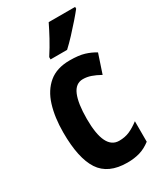

<svg xmlns="http://www.w3.org/2000/svg" viewBox="-195 -892 786 925"><g transform="rotate(-30 198.5 -429.0)"><path d="M230 -41Q124 -41 79 -109.5Q34 -178 34 -321Q34 -405 54 -469.5Q74 -534 118 -570.5Q162 -607 234 -607Q284 -607 315 -597.5Q346 -588 372 -572L337 -467Q310 -482 288 -489.5Q266 -497 244 -497Q203 -497 184 -452Q165 -407 165 -321Q165 -152 248 -152Q280 -152 305.5 -163Q331 -174 360 -196V-82Q330 -59 299 -50Q268 -41 230 -41ZM386 -807Q372 -789 348.5 -762Q325 -735 298.5 -706.5Q272 -678 249 -657H157V-670Q183 -710 203 -747Q223 -784 239 -817H386Z"/></g></svg>

Font: Noto Sans Tamil UI ExtraCondensed
Style: Bold
Weight: 700
Width: 2
Designer: Jelle Bosma - Monotype Design Team
Foundry: Monotype Imaging Inc.
Version: Version 2.004; ttfautohint (v1.8.4.7-5d5b)